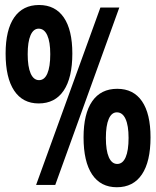

<svg xmlns="http://www.w3.org/2000/svg" viewBox="-20 -758 640 787"><path d="M128 0 391.5 -727H469L206.5 0ZM140.1 -429.5Q162.5 -429.5 174.2 -456.9Q186 -484.3 186 -536Q186 -586.5 173.7 -613.5Q161.4 -640.5 138.5 -640.5Q117 -640.5 105.2 -613.5Q93.5 -586.5 93.5 -535.9Q93.5 -484.5 105.6 -457Q117.7 -429.5 140.1 -429.5ZM138.5 -334Q73 -334 38 -386.6Q3 -439.2 3 -538.5Q3 -635.5 38.2 -686.5Q73.5 -737.5 140.1 -737.5Q206.3 -737.5 241.4 -686.5Q276.5 -635.5 276.5 -538.5Q276.5 -439.2 241 -386.6Q205.5 -334 138.5 -334ZM460.6 -86Q483 -86 495 -113.4Q507 -140.8 507 -192.6Q507 -243.5 494.6 -270.5Q482.3 -297.5 459 -297.5Q437.4 -297.5 425.7 -270.4Q414 -243.3 414 -192.6Q414 -141 426.1 -113.5Q438.2 -86 460.6 -86ZM459 9.5Q392.5 9.5 357.5 -43Q322.5 -95.5 322.5 -195Q322.5 -292 358 -343Q393.5 -394 460.5 -394Q527 -394 562 -343Q597 -292 597 -195Q597 -95.5 561.6 -43Q526.2 9.5 459 9.5Z"/></svg>

Font: Spline Sans Mono
Style: Regular
Weight: 400
Monospace: yes
Designer: Eben Sorkin, Mirko Velimirovic
Foundry: Sorkin Type
Version: Version 1.004